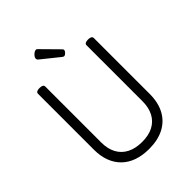

<svg xmlns="http://www.w3.org/2000/svg" viewBox="-343 -1447 1645 1645"><g transform="rotate(-45 479.0 -625.0)"><path d="M481 19Q401 19 338 -3Q275 -25 231 -68Q187 -111 164 -172Q141 -233 141 -311V-988Q141 -1002 152 -1008.5Q163 -1015 185 -1015Q207 -1015 218 -1008.5Q229 -1002 229 -988V-311Q229 -234 258.5 -179Q288 -124 344.5 -95Q401 -66 481 -66Q561 -66 616 -95Q671 -124 700 -179Q729 -234 729 -311V-988Q729 -1002 740 -1008.5Q751 -1015 773 -1015Q817 -1015 817 -988V-311Q817 -207 777 -133Q737 -59 662 -20Q587 19 481 19ZM527 -1058Q523 -1058 518.5 -1061Q514 -1064 508 -1068L355 -1191Q345 -1199 342.5 -1204Q340 -1209 340 -1216Q340 -1227 349 -1239Q358 -1251 371 -1260Q384 -1269 394 -1269Q400 -1269 404.5 -1266Q409 -1263 413 -1258L556 -1113Q563 -1107 564 -1103Q565 -1099 565 -1095Q565 -1085 552 -1071.5Q539 -1058 527 -1058Z"/></g></svg>

Font: Playwrite PE
Style: Regular
Weight: 400
Designer: Veronika Burian, José Scaglione
Foundry: TypeTogether
Version: Version 1.002